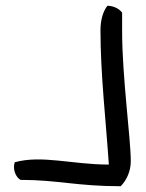

<svg xmlns="http://www.w3.org/2000/svg" viewBox="-20 -628 504 665"><path d="M433 -70C433 -33 417 -2 398 17C245 17 180 -5 51 -5C35 -14 23 -41 31 -66C125 -92 230 -58 357 -58C347 -207 328 -371 328 -523C328 -559 337 -589 352 -608C374 -608 394 -597 403 -584V-518C403 -363 433 -146 433 -70Z"/></svg>

Font: Snowfall
Style: Rev
Weight: 400
Designer: Jasper
Foundry: Cannot Into Space Fonts
Version: Version 0.9